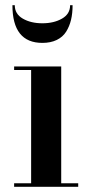

<svg xmlns="http://www.w3.org/2000/svg" viewBox="-20 -714 350 734"><path d="M36.5 -694Q36.5 -660.5 67.2 -642.8Q98 -625 142 -625Q186 -625 217 -642.8Q248 -660.5 248 -694H257.5Q257.5 -663 251.5 -638Q245.5 -613 232.8 -592.8Q220 -572.5 196.8 -561.2Q173.5 -550 142 -550Q27.5 -550 27.5 -694ZM34 -13.5H99V-446.5H34V-460H214V-13.5H279V0H34Z"/></svg>

Font: Bodoni* 16pt Medium
Style: Regular
Weight: 500
Version: Version 2.3